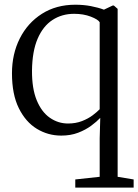

<svg xmlns="http://www.w3.org/2000/svg" viewBox="-20 -578 600 834"><path d="M307 237V201.5L413 190V23L415.5 -66Q400 -49.5 376 -31.8Q352 -14 319.5 -1.5Q287 11 246 11Q188.5 11 140 -18.5Q91.5 -48 61.8 -108Q32 -168 32 -259.5Q32 -343.5 66 -411Q100 -478.5 162 -518Q224 -557.5 307 -557.5Q343 -557.5 374.5 -551.5Q406 -545.5 431.5 -536L469.5 -554H474.5L491 -539.5V190L560.5 201.5V237ZM275.5 -41.5Q309 -41.5 336 -52Q363 -62.5 382.5 -77.2Q402 -92 413 -103.5V-481.5Q406 -493.5 374.2 -505.8Q342.5 -518 302 -518Q249 -518 208 -491.2Q167 -464.5 143.5 -410Q120 -355.5 119 -271.5Q118.5 -193.5 139.5 -142.5Q160.5 -91.5 196.5 -66.5Q232.5 -41.5 275.5 -41.5Z"/></svg>

Font: Merriweather 48pt Light
Style: Regular
Weight: 300
Version: Version 2.100